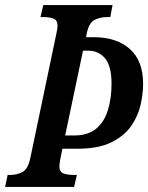

<svg xmlns="http://www.w3.org/2000/svg" viewBox="-38 -734 582 754"><path d="M-18 0 -8 -47H3Q28 -47 50 -58.5Q72 -70 81 -113L183 -600Q185 -609 186.5 -618Q188 -627 188 -632Q188 -655 172 -661Q156 -667 132 -667H121L132 -714H404L395 -667H382Q356 -667 333.5 -656Q311 -645 302 -600L300 -588H329Q420 -588 472 -541.5Q524 -495 524 -405Q524 -368 514.5 -324Q505 -280 478 -240.5Q451 -201 400 -175.5Q349 -150 267 -150H207L199 -110Q198 -103 196.5 -94.5Q195 -86 195 -82Q195 -59 211 -53Q227 -47 252 -47H264L253 0ZM253 -202Q308 -202 340 -229Q372 -256 386 -302.5Q400 -349 400 -405Q400 -475 374.5 -505Q349 -535 308 -535H288L218 -202Z"/></svg>

Font: Noto Serif ExtraCondensed SemiBold
Style: Italic
Weight: 600
Width: 2
Italic angle: -12°
Designer: Monotype Design Team
Foundry: Monotype Imaging Inc.
Version: Version 2.013